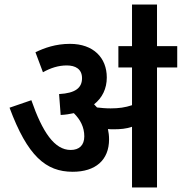

<svg xmlns="http://www.w3.org/2000/svg" viewBox="-20 -825 800 845"><path d="M460 -212C460 -228 458 -243 455 -257C463 -256 472 -256 480 -256C509 -256 535 -258 561 -267V0H671V-528H760V-622H671V-805H561V-622H501V-528H561V-362C531 -352 503 -348 467 -348C444 -348 425 -350 407 -352C402 -357 398 -362 394 -366C430 -394 450 -435 450 -484C450 -570 392 -632 288 -632C225 -632 175 -614 136 -595L169 -507C203 -526 237 -537 274 -537C312 -537 341 -521 341 -481C341 -439 313 -415 240 -411L247 -319C268 -320 287 -323 305 -327C334 -298 351 -265 351 -225C351 -186 329 -165 291 -165C220 -165 167 -243 118 -384L22 -351C101 -138 182 -69 300 -69C400 -69 460 -120 460 -212Z"/></svg>

Font: Noto Sans Devanagari UI SemiCondensed SemiBold
Style: Regular
Weight: 600
Width: 4
Designer: Jelle Bosma - Monotype Design Team
Foundry: Monotype Imaging Inc.
Version: Version 2.004